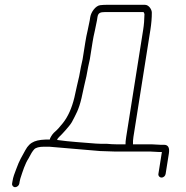

<svg xmlns="http://www.w3.org/2000/svg" viewBox="-20 -637 771 797"><path d="M42.8 140C50.7 140 58.9 132.9 60.2 125L61.5 117C62.2 112.3 63.2 108 64.5 104C74.3 74 83.7 43 98.8 20C107.5 2.4 115.2 -9.9 122 -17.2C128.8 -24.4 142.6 -28 163.4 -28H184.4L395.6 -10L456.3 -8H603.3L641 -6H652L637.5 85C636.2 93.2 642.3 100 650.7 100C659 100 666.2 93.2 667.5 85L681 0C684.8 -24 678 -36 660.7 -36H645.7L608 -38H532C531.6 -48 532.2 -58.3 533.9 -69L604.4 -514C608.4 -539.3 610.3 -563 610.2 -585C610 -598 597.7 -617 581.7 -617H421.7C413.7 -617 405.1 -616.5 396 -615.5C377 -613.4 358 -587.1 354.6 -566L352.4 -552L343.9 -511C340.1 -495 336.8 -478.7 334.2 -462L322.9 -391L315.9 -359L308.8 -321L299.3 -280L288.7 -232C278.1 -188.1 262.2 -152.7 241 -126C227.2 -108.7 216.4 -96.9 208.6 -90.5C200.7 -84.1 193.8 -74.9 188 -63L187.2 -58C131.6 -58 105.2 -50.8 85.1 -13.5C70.9 12.9 60.7 27.5 47.1 65.5C40.6 83.7 35 94.5 31.5 117L30.2 125C28.9 132.9 34.9 140 42.8 140ZM417 -587H576L579.7 -579C579.3 -555.7 577.6 -534 574.4 -514L503.9 -69C501.7 -55 500.7 -44.7 501 -38H461C451 -38 438.8 -38.7 424.3 -40H401.3C393.3 -40 385.6 -40.3 378 -41C328.9 -45.3 268 -48.5 216.9 -56C218.4 -60.8 221.3 -65 225.5 -68.6C235.6 -77.3 271.2 -116.6 278.4 -130.4C294.8 -161.9 306.8 -180.5 318.4 -230L329.3 -280L338.8 -321L345.9 -359L352.9 -391L364.2 -462C366.5 -476.7 369.7 -492.7 373.8 -510L382.4 -552L384.6 -566C387.3 -583 395.3 -587 417 -587Z"/></svg>

Font: MewTooHand
Style: Ita
Weight: 400
Designer: Mew Too, Robert Jablonski
Version: Version 0.77